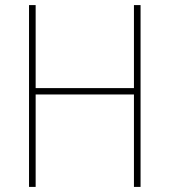

<svg xmlns="http://www.w3.org/2000/svg" viewBox="-20 -734 665 754"><path d="M532 0H506V-363H120V0H94V-714H120V-388H506V-714H532Z"/></svg>

Font: Noto Sans SemiCondensed Thin
Style: Regular
Weight: 100
Width: 4
Designer: Monotype Design Team
Foundry: Monotype Imaging Inc.
Version: Version 2.013; ttfautohint (v1.8.4.7-5d5b)